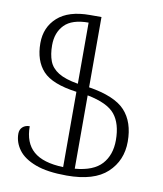

<svg xmlns="http://www.w3.org/2000/svg" viewBox="-83 -791 739 869"><g transform="rotate(10 287.0 -357.0)"><path d="M282 10Q193 10 138.5 -10.5Q84 -31 59 -65Q34 -99 34 -139Q34 -158 46.5 -169.5Q59 -181 79 -181Q79 -105 123 -66.5Q167 -28 260 -25V-371Q147 -386 104 -432.5Q61 -479 61 -560Q61 -633 111.5 -678.5Q162 -724 260 -724H313V-401Q433 -382 480.5 -330.5Q528 -279 528 -189Q528 -102 468 -46Q408 10 282 10ZM474 -186Q474 -262 440 -304Q406 -346 313 -364V-27Q398 -34 436 -76Q474 -118 474 -186ZM115 -560Q115 -518 126.5 -487.5Q138 -457 169.5 -437.5Q201 -418 260 -408V-689Q184 -689 149.5 -653.5Q115 -618 115 -560Z"/></g></svg>

Font: Noto Serif Armenian SemiCondensed Light
Style: Regular
Weight: 300
Width: 4
Designer: Monotype Design Team
Foundry: Monotype Imaging Inc.
Version: Version 2.008; ttfautohint (v1.8.4.7-5d5b)